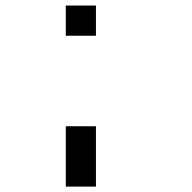

<svg xmlns="http://www.w3.org/2000/svg" viewBox="-20 -576 707 707"><path d="M333.3 -444.4H222.2V-555.6H333.3ZM333.3 111.1H222.2V-111.1H333.3Z"/></svg>

Font: Pixeloid Mono
Style: Regular
Weight: 400
Monospace: yes
Designer: GGBotNet
Foundry: GGBotNet
Version: 0.5